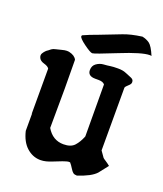

<svg xmlns="http://www.w3.org/2000/svg" viewBox="-124 -704 674 794"><g transform="rotate(20 213.0 -307.5)"><path d="M428.7 -561.5Q425.8 -562.5 420.9 -562.5Q386.7 -562.5 294.9 -525.4Q203.1 -488.3 194.3 -488.3Q185.5 -488.3 156.7 -509.3Q127.9 -530.3 127.9 -539.1Q127.9 -542 129.9 -543.9Q155.3 -555.7 193.4 -569.3L284.2 -604.5Q316.4 -617.2 366.2 -624Q384.8 -620.1 398.4 -610.4Q412.1 -600.6 428.7 -561.5ZM242.2 -393.6Q209 -393.6 209 -419.9Q209 -439.5 223.6 -449.7Q238.3 -460 254.4 -460.9Q270.5 -461.9 282.7 -463.9Q294.9 -465.8 316.4 -465.8Q337.9 -465.8 351.1 -460Q364.3 -454.1 368.2 -453.1Q372.1 -452.1 379.9 -448.2Q390.6 -443.4 390.6 -433.6V-430.7Q390.6 -423.8 380.4 -415Q370.1 -406.2 368.2 -400.4V-124L386.7 -97.7Q389.6 -94.7 398.9 -88.9Q408.2 -83 418.9 -74.2L386.7 -33.2Q365.2 -9.8 307.6 8.8Q296.9 8.8 291 4.4Q285.2 0 277.8 -12.2Q270.5 -24.4 262.7 -33.2Q253.9 -34.2 246.1 -31.2Q238.3 -28.3 231.4 -26.4Q224.6 -24.4 195.3 -12.2Q166 0 145.5 0H140.6Q108.4 -1 82.5 -24.4Q56.6 -47.9 45.9 -92.8V-172.9Q45.9 -167 44.9 -167V-366.2Q40 -375 22.5 -379.9Q4.9 -384.8 -0.5 -396Q-5.9 -407.2 -1 -416Q7.8 -430.7 19.5 -437.5L29.3 -445.3Q36.1 -450.2 45.9 -452.1Q55.7 -454.1 69.8 -458Q84 -461.9 91.8 -461.9Q99.6 -461.9 103.5 -460.9Q128.9 -455.1 136.7 -438.5Q137.7 -368.2 137.7 -311.5L136.7 -138.7Q163.1 -93.8 210.9 -93.8Q243.2 -93.8 258.8 -110.8Q274.4 -127.9 285.2 -155.3L284.2 -383.8Q276.4 -393.6 256.8 -393.6Z"/></g></svg>

Font: Essays1743
Style: Medium
Weight: 500
Designer: Based on the typeface in a 1743 English translation of the essays of Montaigne.  PostScript/TrueType font designed by Jo
Version: Version 002.100